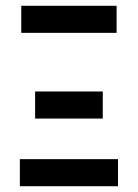

<svg xmlns="http://www.w3.org/2000/svg" viewBox="-20 -645 478 665"><path d="M383.8 -625V-531.2H53.7V-625ZM388.7 -93.8V0H48.8V-93.8ZM335.9 -328.1V-234.4H101.6V-328.1Z"/></svg>

Font: Sudo Variable
Style: Regular
Weight: 400
Monospace: yes
Designer: Jens Kutilek
Foundry: Jens Kutilek
Version: Version 0.040